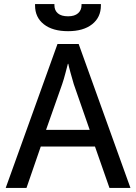

<svg xmlns="http://www.w3.org/2000/svg" viewBox="-20 -922 668 942"><path d="M180 -203 110 0H8L262 -706H366L620 0H517L446 -203ZM285 -509 206 -285H420L342 -509Q335 -532 326 -565Q317 -598 315 -609H313Q310 -598 301.5 -565Q293 -532 285 -509ZM152 -895V-902H247V-896Q247 -871 264 -856.5Q281 -842 314 -842Q346 -842 363 -857Q380 -872 380 -897V-902H475V-895Q475 -837 432 -803Q389 -769 314 -769Q238 -769 195 -803Q152 -837 152 -895Z"/></svg>

Font: Museo Sans Medium
Style: Regular
Weight: 500
Designer: Jos Buivenga
Foundry: Jos Buivenga & Rosetta Type Foundry (extension, remastering)
Version: Version 3.600;PS 1.000;hotconv 1.0.88;makeotf.lib2.5.647800;